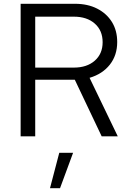

<svg xmlns="http://www.w3.org/2000/svg" viewBox="-20 -720 687 1014"><path d="M89 0V-700H376Q443 -700 493 -674.5Q543 -649 571 -604Q599 -559 599 -498Q599 -428 560 -378.5Q521 -329 453 -309L602 0H517L375 -299H166V0ZM166 -363H370Q439 -363 480.5 -399.5Q522 -436 522 -497Q522 -559 480.5 -595.5Q439 -632 370 -632H166ZM244 274 293 87H366L297 274Z"/></svg>

Font: Red Hat Text VF
Style: Regular
Weight: 300
Designer: Pentagram, MCKL
Foundry: Pentagram, MCKL
Version: Version 1.023